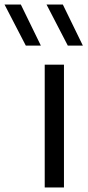

<svg xmlns="http://www.w3.org/2000/svg" viewBox="-110 -828 390 848"><path d="M87.5 0V-542.5H172.5V0ZM189.5 -626.5 95.5 -808H167.5L256 -626.5ZM4 -626.5 -90 -808H-18L70.5 -626.5Z"/></svg>

Font: Encode Sans Expanded Expanded
Style: Regular
Weight: 400
Width: 7
Designer: Multiple Designers
Foundry: Impallari Type
Version: Version 3.000; ttfautohint (v1.8.3) -l 8 -r 50 -G 200 -x 14 